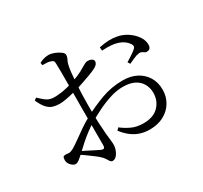

<svg xmlns="http://www.w3.org/2000/svg" viewBox="-163 -994 1326 1257"><g transform="rotate(-30 500.0 -365.5)"><path d="M666 -16Q630 -16 596.5 -26.5Q563 -37 533.5 -59.5Q504 -82 478 -116L494 -132Q524 -108 562.5 -90Q601 -72 652 -72Q727 -72 766.5 -113Q806 -154 806 -214Q806 -251 789 -281.5Q772 -312 738 -329.5Q704 -347 651 -347Q605 -347 555.5 -331.5Q506 -316 458 -292.5Q410 -269 368 -244Q340 -227 309.5 -204Q279 -181 251 -156Q223 -131 198 -107Q171 -82 157.5 -72.5Q144 -63 133 -63Q125 -63 117 -67.5Q109 -72 101 -80Q91 -90 87 -100Q83 -110 83 -121Q83 -139 88.5 -145Q94 -151 111 -150Q132 -146 143.5 -150Q155 -154 168 -161Q188 -173 220 -196Q252 -219 289.5 -245Q327 -271 362 -289Q432 -327 509 -355.5Q586 -384 672 -384Q730 -384 774 -361.5Q818 -339 843.5 -298Q869 -257 869 -201Q869 -150 844.5 -108Q820 -66 774.5 -41Q729 -16 666 -16ZM354 40Q343 40 336 31Q329 22 321 8Q313 -6 297 -20Q285 -31 263 -47.5Q241 -64 217.5 -81Q194 -98 174 -109L188 -128Q208 -119 232 -106.5Q256 -94 279.5 -82Q303 -70 322 -61Q338 -55 344 -60Q350 -65 350 -79Q350 -118 350 -182Q350 -246 350 -340Q350 -383 350.5 -436.5Q351 -490 351 -543Q351 -596 351 -637Q351 -678 350 -695Q350 -711 346 -716.5Q342 -722 330 -726Q317 -731 302 -732Q287 -733 267 -733L264 -752Q280 -761 298 -766Q316 -771 334 -771Q354 -771 377 -762Q400 -753 418 -740Q436 -727 436 -715Q436 -698 427.5 -683Q419 -668 414 -644Q410 -625 406.5 -593.5Q403 -562 400.5 -522Q398 -482 396.5 -437.5Q395 -393 395 -350Q395 -271 397.5 -220Q400 -169 403 -137Q406 -105 408.5 -86Q411 -67 411 -51Q411 -29 403 -8Q395 13 382 26.5Q369 40 354 40ZM240 -457Q216 -457 193 -463Q170 -469 149 -490.5Q128 -512 108 -557L125 -570Q151 -545 167.5 -532.5Q184 -520 201 -515.5Q218 -511 243 -512Q262 -513 284.5 -516Q307 -519 333 -525.5Q359 -532 384 -541Q430 -556 458.5 -571.5Q487 -587 505 -598Q523 -609 534 -609Q541 -609 548.5 -608Q556 -607 562.5 -604Q569 -601 574 -596Q579 -591 579 -583Q579 -560 547 -544Q527 -534 499 -523.5Q471 -513 441.5 -503Q412 -493 387 -485Q370 -481 343 -474Q316 -467 288 -462Q260 -457 240 -457ZM911 -468Q899 -465 891 -470.5Q883 -476 873 -481.5Q863 -487 847 -483Q834 -482 810 -471Q786 -460 770 -453L759 -471Q770 -477 786 -487.5Q802 -498 817 -508.5Q832 -519 839 -526Q847 -534 847.5 -542Q848 -550 840 -562Q820 -590 789.5 -603.5Q759 -617 724 -620Q689 -623 653 -620L651 -646Q689 -654 720.5 -655.5Q752 -657 784 -651Q823 -644 857.5 -621.5Q892 -599 913.5 -568.5Q935 -538 936 -507Q937 -492 931 -480.5Q925 -469 911 -468Z"/></g></svg>

Font: Noto Serif SC ExtraLight
Style: Regular
Weight: 400
Version: Version 2.002-H1;hotconv 1.1.0;makeotfexe 2.6.0